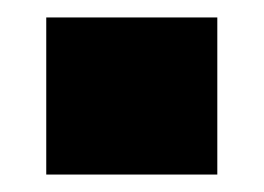

<svg xmlns="http://www.w3.org/2000/svg" viewBox="-20 -200 302 220"><path d="M33 0V-180H229V0Z"/></svg>

Font: Geist Black
Style: Regular
Weight: 400
Designer: Basement.studio, Andrés Briganti, Mateo Zaragoza
Foundry: Basement.studio, Vercel, Andrés Briganti, Guido Ferreyra, Mateo Zaragoza
Version: Version 1.401